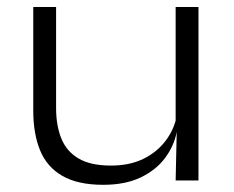

<svg xmlns="http://www.w3.org/2000/svg" viewBox="-20 -502 652 534"><path d="M136 -482.5V-201.5Q136 -153 150.5 -117Q165 -81 198.5 -61.2Q232 -41.5 288.5 -41.5Q340.5 -41.5 378.8 -60.2Q417 -79 441 -111Q465 -143 472.5 -183L485 -135H471.5Q464 -96 439 -62.5Q414 -29 371.2 -8.5Q328.5 12 267 12Q196.5 12 153.5 -12.8Q110.5 -37.5 91.5 -83.8Q72.5 -130 72.5 -194.5V-482.5ZM532 -482.5V0H468.5L471.5 -135L468.5 -140V-482.5Z"/></svg>

Font: Anek Gujarati SemiExpanded Light
Style: Regular
Weight: 300
Width: 6
Designer: Mrunmayee Ghaisas (Gujarati), Yesha Goshar (Latin)
Foundry: Ek Type
Version: Version 1.003